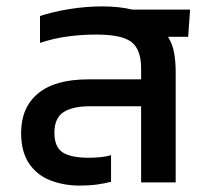

<svg xmlns="http://www.w3.org/2000/svg" viewBox="-20 -570 649 600"><path d="M230 10Q179 10 137 -6.5Q95 -23 70.5 -59.5Q46 -96 46 -155Q46 -234 99 -278Q152 -322 256 -322H421V-356Q421 -415 391 -438.5Q361 -462 281 -462Q235 -462 191 -456Q147 -450 105 -436V-520Q144 -533 196 -541.5Q248 -550 300 -550Q326 -550 349.5 -547.5Q373 -545 393 -540H574L568 -455H505Q519 -433 524 -405.5Q529 -378 529 -346V0H421V-238H262Q207 -238 178.5 -219.5Q150 -201 150 -155Q150 -111 175.5 -94Q201 -77 259 -77Q277 -77 295.5 -79Q314 -81 327 -85V-2Q309 3 284 6.5Q259 10 230 10Z"/></svg>

Font: Kanit
Style: Regular
Weight: 400
Designer: Katatrad Team
Foundry: CadsonDemak
Version: Version 2.000; ttfautohint (v1.8.3)